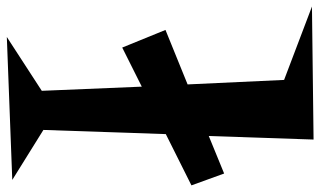

<svg xmlns="http://www.w3.org/2000/svg" viewBox="-335 -683 975 585"><g transform="rotate(90 152.5 -390.5)"><path d="M424.8 -486.3 268.6 -408.2 255.9 -35.2 408.2 59.6 -27.3 76.2 136.7 -30.3 124 -335 4.9 -275.4 -48.8 -407.2 117.2 -474.6 103.5 -768.6 -120.1 -853.5 285.2 -858.4 274.4 -539.1 388.7 -585.9Z"/></g></svg>

Font: Fontdiner Swanky
Style: Regular
Weight: 400
Designer: Font Diner, Inc
Foundry: Font Diner, Inc
Version: Version 1.001